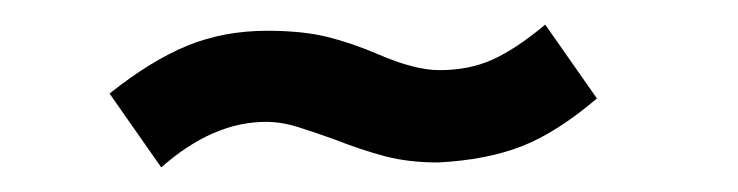

<svg xmlns="http://www.w3.org/2000/svg" viewBox="-20 -374 600 156"><path d="M197 -349Q226 -349 246 -344Q266 -339 287 -330Q317 -317 337 -317Q361 -317 380 -325.5Q399 -334 423 -354L465 -294Q432 -266 403.5 -255Q375 -244 336 -242Q312 -242 293 -247Q274 -252 251 -261Q237 -266 223 -270.5Q209 -275 196 -275Q153 -275 111 -238L69 -298Q103 -325 132.5 -337Q162 -349 197 -349Z"/></svg>

Font: Bellota Text
Style: Bold Italic
Weight: 700
Italic angle: -7.5°
Designer: Kemie Guaida
Foundry: Kemie Guaida
Version: Version 4.001